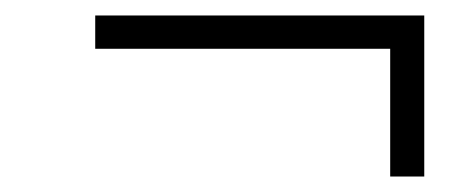

<svg xmlns="http://www.w3.org/2000/svg" viewBox="-20 -451 581 248"><path d="M484 -223V-388H103V-431H528V-223Z"/></svg>

Font: Ibarra Real Nova Medium
Style: Italic
Weight: 500
Italic angle: -22°
Designer: Jose Maria Ribagorda & Octavio Pardo
Foundry: Octavio Pardo
Version: Version 2.000